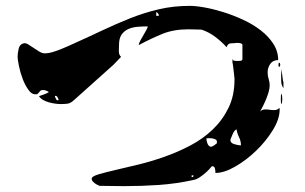

<svg xmlns="http://www.w3.org/2000/svg" viewBox="-20 -661 1040 655"><path d="M233 -320Q221 -309 211.5 -307.5Q202 -306 188 -306Q179 -306 168 -307.5Q157 -309 146.5 -312Q136 -315 127 -320Q118 -325 113 -333Q122 -336 130.5 -339Q139 -342 147 -347Q136 -354 126 -354L120 -353Q119 -353 113.5 -346.5Q108 -340 107 -340Q91 -336 78.5 -352.5Q66 -369 57.5 -391.5Q49 -414 44.5 -436.5Q40 -459 40 -467Q40 -478 43.5 -494Q47 -510 60 -513Q67 -515 75.5 -510Q84 -505 94 -498Q104 -491 114 -485Q124 -479 133 -479Q145 -479 158.5 -483Q172 -487 186 -492.5Q200 -498 212 -503.5Q224 -509 233 -513Q282 -535 329.5 -557.5Q377 -580 425 -599Q473 -618 522.5 -629.5Q572 -641 627 -641Q648 -641 678.5 -635.5Q709 -630 742.5 -619.5Q776 -609 809.5 -593.5Q843 -578 869.5 -557.5Q896 -537 912.5 -511.5Q929 -486 929 -456Q911 -456 902 -443Q893 -430 893 -414Q893 -402 896.5 -391.5Q900 -381 900 -370Q900 -361 897 -349.5Q894 -338 889 -325.5Q884 -313 878 -301Q872 -289 867 -280Q873 -287 882 -287.5Q891 -288 900 -286.5Q909 -285 918 -285.5Q927 -286 933 -293Q934 -291 934 -287Q934 -255 911 -217.5Q888 -180 854.5 -147.5Q821 -115 783 -93Q745 -71 715 -71Q715 -77 713.5 -85.5Q712 -94 703 -94Q694 -83 683 -73Q674 -65 662.5 -57Q651 -49 640 -47Q580 -34 521.5 -30Q463 -26 403 -26L320 -27Q317 -28 312 -30.5Q307 -33 302.5 -36.5Q298 -40 295 -44Q292 -48 293 -53Q295 -60 317 -66.5Q339 -73 373.5 -81Q408 -89 451.5 -99.5Q495 -110 540.5 -126Q586 -142 629 -164.5Q672 -187 705.5 -219Q739 -251 759.5 -293Q780 -335 780 -390V-393Q780 -394 779 -402.5Q778 -411 777 -420Q776 -429 775 -437Q774 -445 773 -447V-460Q775 -454 780.5 -453.5Q786 -453 790 -453Q793 -453 800 -453.5Q807 -454 807 -460V-507Q807 -511 803 -512.5Q799 -514 794.5 -514.5Q790 -515 786 -514.5Q782 -514 782 -514Q774 -514 765.5 -513Q757 -512 753 -500Q736 -519 714 -535.5Q692 -552 667 -560L623 -561Q573 -561 535.5 -546Q498 -531 453 -507Q454 -514 459 -523Q464 -532 469.5 -541.5Q475 -551 479.5 -559Q484 -567 484 -571Q466 -571 448.5 -569.5Q431 -568 417 -561.5Q403 -555 394.5 -542.5Q386 -530 386 -508Q386 -501 385.5 -487.5Q385 -474 393 -467L367 -440ZM522 -607Q522 -615 513 -620V-607ZM933 -433Q930 -432 930 -440Q930 -448 933 -447Q936 -445 936 -440Q936 -435 933 -433ZM947 -360Q940 -371 939.5 -381.5Q939 -392 939 -403L940 -427Q940 -424 941 -417.5Q942 -411 943 -403.5Q944 -396 945 -389Q946 -382 947 -380ZM940 -307Q939 -304 938.5 -310Q938 -316 938 -323.5Q938 -331 938.5 -337Q939 -343 940 -340Q943 -336 943 -323Q943 -310 940 -307ZM180 -320Q180 -322 177.5 -327Q175 -332 173 -333Q173 -334 170 -334Q168 -334 167 -333Q167 -332 169.5 -326.5Q172 -321 173 -320Q174 -319 177 -319Q179 -319 180 -320ZM802 -165Q802 -180 795.5 -193Q789 -206 787 -220Q779 -216 773.5 -203Q768 -190 767 -187Q766 -186 766 -183Q766 -173 780 -169Q794 -165 802 -165ZM720 -177Q720 -183 715 -185.5Q710 -188 703.5 -189Q697 -190 691 -189.5Q685 -189 684 -189Q684 -182 687.5 -172Q691 -162 700 -160Q701 -160 706 -162.5Q711 -165 713 -167L714 -168Q715 -168 717 -170Q719 -171 720 -173ZM640 -60Q641 -63 637 -63Q633 -63 633 -60Q634 -57 636.5 -57Q639 -57 640 -60Z"/></svg>

Font: Genkaimincho
Style: Regular
Weight: 800
Designer: Dr. Ken Lunde (project architect, glyph set definition & overall production); Masataka HATTORI \u670D \u90E8 \u6B63 \u8C
Foundry: Adobe Systems Incorporated
Version: Version 1.00